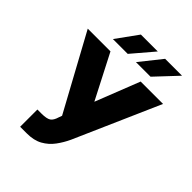

<svg xmlns="http://www.w3.org/2000/svg" viewBox="-263 -1068 1208 1208"><g transform="rotate(45 340.5 -464.5)"><path d="M140.6 9.8V-143.6H175.8Q222.7 -143.6 241.5 -156Q260.3 -168.5 270.5 -204.1L278.3 -225.6L4.9 -727.5H207L359.4 -431.6L475.6 -727.5H674.8L424.8 -159.2Q404.3 -114.7 375.7 -76.2Q347.2 -37.6 304.9 -13.9Q262.7 9.8 200.2 9.8ZM368.2 -793 483.4 -937.5H633.8L498 -793ZM163.1 -793 267.6 -937.5H418L294.9 -793Z"/></g></svg>

Font: Inter Tight Black
Style: Regular
Weight: 900
Designer: Rasmus Andersson
Foundry: rsms
Version: Version 3.004; ttfautohint (v1.8.4.7-5d5b)